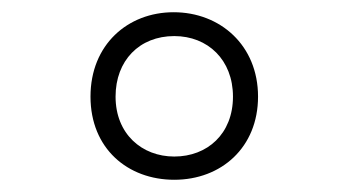

<svg xmlns="http://www.w3.org/2000/svg" viewBox="-20 -744 570 314"><path d="M265 -450C342 -450 402 -503 402 -586C402 -670 340 -724 264 -724C189 -724 128 -671 128 -586C128 -501 189 -450 265 -450ZM265 -488C212 -488 169 -525 169 -586C169 -645 208 -685 265 -685C320 -685 361 -646 361 -586C361 -525 319 -488 265 -488Z"/></svg>

Font: Noto Sans Mono Condensed Light
Style: Regular
Weight: 300
Width: 3
Designer: Monotype Design Team
Foundry: Monotype Imaging Inc.
Version: Version 2.014